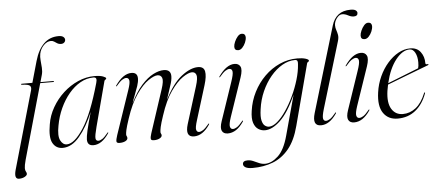

<svg xmlns="http://www.w3.org/2000/svg" viewBox="-81 -861 2849 1245"><g transform="rotate(-5 1344.0 -238.5)"><path d="M67 -426.5Q67 -429.5 72 -429.5H141L180.5 -568.5Q201 -640.5 239.8 -678.5Q278.5 -716.5 336.5 -716.5Q357 -716.5 367 -708.5Q377 -700.5 377 -689.5Q377 -679 369.2 -671.8Q361.5 -664.5 348 -664.5Q334 -664.5 324.2 -670.8Q314.5 -677 305.2 -683.2Q296 -689.5 284 -689.5Q259 -689.5 237 -667Q215 -644.5 208.5 -613.5Q204.5 -593.5 206.8 -569.5Q209 -545.5 210.8 -521.2Q212.5 -497 206.5 -475.5L193.5 -429.5H277Q281.5 -429.5 281.5 -427Q281.5 -423 273.5 -423H191.5L54 64Q44 101 44 117.5Q44 132 49 139.8Q54 147.5 54 155Q54 165 38.2 173.8Q22.5 182.5 1 182.5Q-32.5 182.5 -16.5 124L128.5 -383Q133.5 -402 124 -411.8Q114.5 -421.5 72.5 -423Q67 -423 67 -426.5Z M530.5 -109.5Q515.5 -53 517.2 -35.5Q519 -18 535 -18Q546 -18 560.5 -27.2Q575 -36.5 597 -63.5Q600 -68 602 -67Q604.5 -65.5 601 -60Q555 8 500.5 8Q461 8 461 -32Q461 -50.5 470.2 -91.5Q479.5 -132.5 501.5 -209Q461 -112 410.2 -52Q359.5 8 300.5 8Q257.5 8 236.2 -29.5Q215 -67 230 -151Q239 -208.5 268.8 -260.2Q298.5 -312 342.2 -352Q386 -392 438.2 -415Q490.5 -438 545 -438Q581.5 -438 601 -430.5Q620.5 -423 620.5 -417Q620.5 -412 614.8 -409Q609 -406 607.5 -400.5ZM285.5 -138.5Q272.5 -72.5 287.8 -42.5Q303 -12.5 329 -12.5Q378 -12.5 438 -103.8Q498 -195 553.5 -392.5Q559 -410.5 556 -420Q553 -429.5 537.5 -429.5Q493.5 -429.5 452.8 -406.5Q412 -383.5 378 -343Q344 -302.5 320 -250Q296 -197.5 285.5 -138.5Z M880.5 -35.5 972.5 -315.5Q990 -368.5 982.5 -388Q975 -407.5 953.5 -407.5Q931 -407.5 893.5 -382Q856 -356.5 815.5 -298.8Q775 -241 743 -144Q726 -93 721.8 -72.5Q717.5 -52 717.5 -42Q717.5 -36 720.5 -31.2Q723.5 -26.5 723.5 -19.5Q723.5 -7.5 708.5 0.2Q693.5 8 670.5 8Q651.5 8 650.8 -3.5Q650 -15 659.5 -44L756.5 -329Q772 -374 768.5 -391Q765 -408 749 -408Q738 -408 723.2 -398.8Q708.5 -389.5 685.5 -362Q682 -358 680 -359.5Q678.5 -360.5 681 -364.5Q732 -437.5 786 -437.5Q825.5 -437.5 825.5 -398.5Q825.5 -376.5 816.2 -349Q807 -321.5 795.5 -293Q784 -264.5 777 -240.5Q812 -312.5 851 -355.8Q890 -399 927.5 -418.2Q965 -437.5 996.5 -437.5Q1042.5 -437.5 1042.5 -394Q1042.5 -368 1029.2 -330.5Q1016 -293 1000.5 -243Q1053.5 -347.5 1112 -392.5Q1170.5 -437.5 1219 -437.5Q1257 -437.5 1263.2 -406.2Q1269.5 -375 1252 -318L1183.5 -96.5Q1168 -47.5 1172.5 -32.8Q1177 -18 1190.5 -18Q1202 -18 1216.8 -27.5Q1231.5 -37 1253.5 -63.5Q1257 -68 1259 -67Q1261 -65.5 1258 -60Q1212 8 1155.5 8Q1096 8 1121 -74.5L1196 -315.5Q1212.5 -368.5 1205.5 -388Q1198.5 -407.5 1177.5 -407.5Q1154.5 -407.5 1117 -382Q1079.5 -356.5 1038.8 -298.8Q998 -241 966.5 -144Q950 -95 945.2 -72.2Q940.5 -49.5 940.5 -39Q940.5 -32.5 943.5 -28Q946.5 -23.5 946.5 -17.5Q946.5 -6.5 931.5 1.8Q916.5 10 893.5 10Q875.5 10 874.2 -1Q873 -12 880.5 -35.5Z M1489.5 -524Q1465.5 -524 1465.5 -548Q1465.5 -561.5 1473.5 -580.2Q1481.5 -599 1494 -613.5Q1506.5 -628 1520 -628Q1534 -628 1539.5 -620.8Q1545 -613.5 1545 -604Q1545 -587.5 1537 -569Q1529 -550.5 1516.5 -537.2Q1504 -524 1489.5 -524ZM1403.5 -96.5Q1388 -50.5 1392.2 -34.2Q1396.5 -18 1411 -18Q1422.5 -18 1437.2 -27.2Q1452 -36.5 1474 -63.5Q1477.5 -68 1479.5 -67Q1481.5 -65.5 1478.5 -60Q1432.5 8 1375.5 8Q1347.5 8 1337.5 -12Q1327.5 -32 1342 -74.5L1425 -319Q1443.5 -372 1440.5 -390Q1437.5 -408 1421 -408Q1410.5 -408 1395.5 -398.8Q1380.5 -389.5 1357.5 -362Q1354.5 -358 1352 -359.5Q1350.5 -360.5 1353 -364.5Q1404 -437.5 1457 -437.5Q1484 -437.5 1494.8 -416.8Q1505.5 -396 1489 -347Z M1821.5 -2Q1797.5 90.5 1753.2 144.5Q1709 198.5 1648.8 221.8Q1588.5 245 1516.5 245Q1485 245 1470.2 236.5Q1455.5 228 1455.5 215Q1455.5 193 1487.5 193Q1506.5 193 1524.2 201Q1542 209 1560.5 217Q1579 225 1599 225Q1641 225 1683.5 185.8Q1726 146.5 1750.5 55.5L1821.5 -205Q1771 -92.5 1717.8 -42Q1664.5 8.5 1617 8.5Q1594 8.5 1574 -4.2Q1554 -17 1544.2 -46Q1534.5 -75 1542 -124.5Q1551 -189 1579.8 -245.5Q1608.5 -302 1652.2 -345.2Q1696 -388.5 1750.5 -413Q1805 -437.5 1865 -437.5Q1898 -437.5 1919 -431Q1940 -424.5 1940 -417Q1940 -411.5 1934.2 -409Q1928.5 -406.5 1927 -401ZM1600.5 -129.5Q1593.5 -81.5 1599.8 -56.2Q1606 -31 1619 -21.8Q1632 -12.5 1645 -12.5Q1670.5 -12.5 1699.8 -37.5Q1729 -62.5 1757.2 -104.2Q1785.5 -146 1809.2 -196.8Q1833 -247.5 1848.5 -299.8Q1864 -352 1867 -396.5Q1869 -411.5 1866 -420Q1863 -428.5 1849.5 -428.5Q1808 -428.5 1767 -405Q1726 -381.5 1691.2 -340Q1656.5 -298.5 1632.5 -244.5Q1608.5 -190.5 1600.5 -129.5Z M2237.5 -722Q2260.5 -722 2270.5 -714.8Q2280.5 -707.5 2280.5 -697.5Q2280.5 -676.5 2255 -676.5Q2237.5 -676.5 2218.2 -687Q2199 -697.5 2180 -697.5Q2161.5 -697.5 2145 -675.5Q2128.5 -653.5 2128.5 -629.5Q2128.5 -614 2133.8 -599.2Q2139 -584.5 2142.2 -567.2Q2145.5 -550 2138.5 -526.5L2009 -96.5Q1995 -49.5 1998.5 -33.8Q2002 -18 2016.5 -18Q2028 -18 2042.8 -27.2Q2057.5 -36.5 2079.5 -63.5Q2082.5 -68 2085 -67Q2087 -65.5 2084 -60Q2037.5 8 1982 8Q1923 8 1947.5 -74.5L2114 -630Q2127.5 -675 2157.8 -698.5Q2188 -722 2237.5 -722Z M2312 -524Q2288 -524 2288 -548Q2288 -561.5 2296 -580.2Q2304 -599 2316.5 -613.5Q2329 -628 2342.5 -628Q2356.5 -628 2362 -620.8Q2367.5 -613.5 2367.5 -604Q2367.5 -587.5 2359.5 -569Q2351.5 -550.5 2339 -537.2Q2326.5 -524 2312 -524ZM2226 -96.5Q2210.5 -50.5 2214.8 -34.2Q2219 -18 2233.5 -18Q2245 -18 2259.8 -27.2Q2274.5 -36.5 2296.5 -63.5Q2300 -68 2302 -67Q2304 -65.5 2301 -60Q2255 8 2198 8Q2170 8 2160 -12Q2150 -32 2164.5 -74.5L2247.5 -319Q2266 -372 2263 -390Q2260 -408 2243.5 -408Q2233 -408 2218 -398.8Q2203 -389.5 2180 -362Q2177 -358 2174.5 -359.5Q2173 -360.5 2175.5 -364.5Q2226.5 -437.5 2279.5 -437.5Q2306.5 -437.5 2317.2 -416.8Q2328 -396 2311.5 -347Z M2671 -139Q2645.5 -69.5 2597.2 -30.8Q2549 8 2481 8Q2420 8 2388.2 -37.8Q2356.5 -83.5 2369 -172Q2376.5 -226 2398.5 -274.2Q2420.5 -322.5 2452.8 -359.5Q2485 -396.5 2523 -417.5Q2561 -438.5 2600.5 -438.5Q2645 -438.5 2668 -407.5Q2691 -376.5 2690.5 -335Q2690.5 -324 2704 -327Q2709 -328 2710 -325Q2711 -322 2706.5 -320Q2702.5 -318.5 2681 -310.2Q2659.5 -302 2627.8 -290Q2596 -278 2560.8 -264.5Q2525.5 -251 2492.8 -238.2Q2460 -225.5 2437.5 -217Q2433 -197.5 2430 -177Q2419 -100 2444 -59.2Q2469 -18.5 2517 -18.5Q2563 -18.5 2601.2 -48.2Q2639.5 -78 2665 -141Q2667 -146 2670 -146Q2673.5 -145.5 2671 -139ZM2596.5 -432Q2550 -432 2506 -376.5Q2462 -321 2439.5 -226Q2461 -234.5 2490.2 -246Q2519.5 -257.5 2549.2 -269.2Q2579 -281 2603.8 -290.8Q2628.5 -300.5 2641 -305.5Q2645.5 -318.5 2645.5 -344Q2645.5 -381.5 2632 -406.8Q2618.5 -432 2596.5 -432Z"/></g></svg>

Font: Fraunces 144pt Light
Style: Italic
Weight: 300
Italic angle: -16°
Version: Version 1.000;[0bf87f6ff]